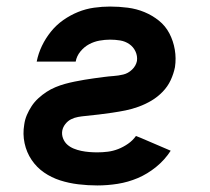

<svg xmlns="http://www.w3.org/2000/svg" viewBox="-20 -558 640 586"><path d="M277 8Q248 8 219 4.5Q190 1 163.5 -7.5Q137 -16 114.5 -31.5Q92 -47 76.5 -70Q61 -93 55 -121Q49 -149 54 -178Q56 -193 62 -207Q68 -221 76.5 -234Q85 -247 97 -258Q109 -269 122 -277.5Q135 -286 149.5 -292Q164 -298 178.5 -302Q193 -306 208 -309Q223 -312 237.5 -314.5Q252 -317 267 -319Q282 -321 297 -323Q312 -325 326.5 -326Q341 -327 356 -330.5Q371 -334 383 -345.5Q395 -357 398 -372Q400 -387 393.5 -401Q387 -415 374.5 -423.5Q362 -432 347 -434.5Q332 -437 316 -437Q300 -437 283.5 -434Q267 -431 252 -423Q237 -415 225.5 -401Q214 -387 211 -370H92Q97 -395 108 -418Q119 -441 135.5 -461.5Q152 -482 173.5 -497Q195 -512 218.5 -521.5Q242 -531 267 -534.5Q292 -538 316 -538Q343 -538 370 -534.5Q397 -531 421 -521Q445 -511 465 -495Q485 -479 497 -456Q509 -433 513.5 -406.5Q518 -380 514 -353Q510 -333 501 -313.5Q492 -294 476.5 -278Q461 -262 442.5 -251Q424 -240 403.5 -232.5Q383 -225 363 -221Q343 -217 322.5 -214Q302 -211 281.5 -208.5Q261 -206 240 -204Q229 -203 218 -201Q207 -199 197 -194Q187 -189 179.5 -179.5Q172 -170 170 -159Q168 -147 172.5 -135.5Q177 -124 185.5 -116.5Q194 -109 205 -104.5Q216 -100 228 -97.5Q240 -95 252.5 -94Q265 -93 277 -93Q293 -93 309 -95Q325 -97 340.5 -103Q356 -109 370.5 -119Q385 -129 395 -143L410 -137L501 -98Q483 -70 456.5 -48.5Q430 -27 400.5 -14.5Q371 -2 339.5 3Q308 8 277 8Z"/></svg>

Font: Iosevka Curly Extended
Style: Bold Italic
Weight: 700
Width: 7
Italic angle: -9°
Monospace: yes
Designer: Belleve Invis
Foundry: Belleve Invis
Version: Version 11.1.0; ttfautohint (v1.8.3)